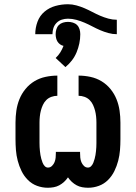

<svg xmlns="http://www.w3.org/2000/svg" viewBox="-20 -876 640 904"><path d="M395 8Q381 8 367 5.5Q353 3 341 -3.5Q329 -10 318.5 -19.5Q308 -29 300 -41Q292 -29 281.5 -19.5Q271 -10 259 -3.5Q247 3 233 5.5Q219 8 205 8Q179 8 154.5 -1Q130 -10 111.5 -28.5Q93 -47 81.5 -70.5Q70 -94 63.5 -119Q57 -144 55 -169.5Q53 -195 53 -221V-299Q53 -327 57 -355Q61 -383 71.5 -409Q82 -435 100 -457Q118 -479 142 -493.5Q166 -508 194 -514Q222 -520 250 -520V-425Q236 -425 222 -420Q208 -415 198 -405Q188 -395 182 -382Q176 -369 172.5 -355.5Q169 -342 167.5 -327.5Q166 -313 166 -299V-221Q166 -212 166 -202.5Q166 -193 166.5 -183.5Q167 -174 168 -164.5Q169 -155 170.5 -146Q172 -137 174.5 -128Q177 -119 180.5 -110Q184 -101 190.5 -94Q197 -87 206 -87Q217 -87 225 -95Q233 -103 237 -113Q241 -123 242 -134Q243 -145 243 -156V-161H357V-156Q357 -145 358 -134Q359 -123 363 -113Q367 -103 375 -95Q383 -87 394 -87Q403 -87 409.5 -94Q416 -101 419.5 -110Q423 -119 425.5 -128Q428 -137 429.5 -146Q431 -155 432 -164.5Q433 -174 433.5 -183.5Q434 -193 434 -202.5Q434 -212 434 -221V-299Q434 -313 432.5 -327.5Q431 -342 427.5 -355.5Q424 -369 418 -382Q412 -395 402 -405Q392 -415 378 -420Q364 -425 350 -425V-520Q378 -520 406 -514Q434 -508 458 -493.5Q482 -479 500 -457Q518 -435 528.5 -409Q539 -383 543 -355Q547 -327 547 -299V-221Q547 -195 545 -169.5Q543 -144 536.5 -119Q530 -94 518.5 -70.5Q507 -47 488.5 -28.5Q470 -10 445.5 -1Q421 8 395 8ZM146 -715Q146 -745 156.5 -773.5Q167 -802 189.5 -821Q212 -840 241 -848Q270 -856 300 -856Q320 -856 340 -850.5Q360 -845 378.5 -837Q397 -829 415 -819.5Q433 -810 451.5 -802Q470 -794 490 -788.5Q510 -783 530 -783V-715Q510 -715 490 -720.5Q470 -726 451.5 -734Q433 -742 415 -751.5Q397 -761 378.5 -769Q360 -777 340 -782.5Q320 -788 300 -788Q285 -788 271 -783.5Q257 -779 246.5 -768.5Q236 -758 231.5 -744Q227 -730 227 -715ZM288 -560 242 -603Q255 -615 264 -629.5Q273 -644 279 -660Q270 -662 262.5 -667.5Q255 -673 250.5 -680.5Q246 -688 244 -697Q242 -706 242 -715Q242 -727 245.5 -738.5Q249 -750 257 -758Q265 -766 276.5 -769.5Q288 -773 300 -773Q312 -773 323.5 -769.5Q335 -766 343 -758Q351 -750 354.5 -738.5Q358 -727 358 -715Q358 -693 353.5 -671.5Q349 -650 340.5 -629.5Q332 -609 318.5 -591.5Q305 -574 288 -560Z"/></svg>

Font: Iosevka HT Extrabold Extended
Style: Regular
Weight: 800
Width: 7
Monospace: yes
Designer: Belleve Invis
Foundry: Belleve Invis
Version: Version 32.3.0; ttfautohint (v1.8.4)